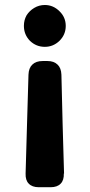

<svg xmlns="http://www.w3.org/2000/svg" viewBox="-20 -576 364 780"><path d="M229.5 -272.5Q228.5 -299.8 213.9 -313.5Q199.2 -328.1 172.9 -328.1H153.3Q126 -328.1 111.3 -313.5Q96.7 -299.8 95.7 -272.5Q92.8 -171.9 89.8 -72.3L84 128.9Q83 156.2 96.7 169.9Q110.4 184.6 137.7 184.6H185.5Q212.9 184.6 226.6 169.9Q240.2 156.2 239.3 128.9H240.2L234.4 -72.3Q232.4 -171.9 229.5 -272.5ZM162.1 -555.7Q196.3 -555.7 221.7 -530.3Q247.1 -505.9 247.1 -470.7Q247.1 -435.5 221.7 -410.2Q196.3 -385.7 162.1 -385.7Q127 -385.7 101.6 -410.2Q77.1 -435.5 77.1 -470.7Q77.1 -470.7 77.1 -471.7Q77.1 -494.1 87.9 -513.7Q99.6 -532.2 119.1 -543.9Q138.7 -555.7 162.1 -555.7Z"/></svg>

Font: DeepSea
Style: Bold
Weight: 700
Designer: Stem
Version: Version 3.019;git-0a5106e0b